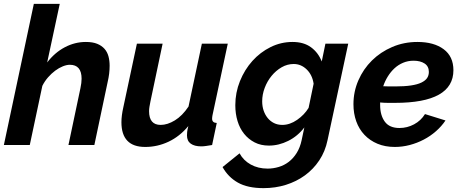

<svg xmlns="http://www.w3.org/2000/svg" viewBox="-24 -750 2383 993"><path d="M151 -730H285L220 -427Q259 -478 311 -505.5Q363 -533 420 -533Q455 -533 478.5 -523.5Q502 -514 516.5 -497.5Q531 -481 537 -458.5Q543 -436 543 -410Q543 -390 540.5 -369Q538 -348 533 -327L464 0H330L392 -294Q398 -322 398 -343Q398 -415 337 -415Q321 -415 301 -407Q281 -399 261.5 -384.5Q242 -370 224.5 -350Q207 -330 195 -306L130 0H-4Z M727 10Q604 10 604 -118Q604 -135 606.5 -154.5Q609 -174 614 -196L684 -524H817L754 -225Q751 -210 749 -198Q747 -186 747 -175Q747 -104 807 -104Q842 -104 880.5 -127.5Q919 -151 951 -199L1020 -524H1154L1075 -154Q1074 -149 1073.5 -144.5Q1073 -140 1073 -136Q1073 -115 1097 -114L1073 0Q1055 3 1041.5 5Q1028 7 1017 7Q982 7 962.5 -7Q943 -21 943 -50Q943 -58 944 -68Q945 -78 950 -98Q905 -44 847.5 -17Q790 10 727 10Z M1339 223Q1257 223 1206.5 194.5Q1156 166 1127 114L1215 43Q1235 80 1273 101Q1311 122 1360 122Q1389 122 1417.5 113.5Q1446 105 1469.5 87Q1493 69 1510.5 41Q1528 13 1536 -25L1550 -91Q1516 -46 1467 -21.5Q1418 3 1367 3Q1325 3 1293 -13.5Q1261 -30 1238.5 -58Q1216 -86 1204.5 -124Q1193 -162 1193 -206Q1193 -271 1217 -330.5Q1241 -390 1281.5 -435Q1322 -480 1375.5 -506.5Q1429 -533 1489 -533Q1547 -533 1584.5 -505.5Q1622 -478 1640 -432L1659 -524H1777L1670 -25Q1658 33 1627.5 79Q1597 125 1553 157Q1509 189 1454.5 206Q1400 223 1339 223ZM1436 -104Q1475 -104 1512.5 -130Q1550 -156 1572 -192L1598 -317Q1591 -363 1562 -391Q1533 -419 1495 -419Q1462 -419 1432.5 -402Q1403 -385 1380.5 -357.5Q1358 -330 1345 -295.5Q1332 -261 1332 -226Q1332 -200 1339.5 -178Q1347 -156 1360.5 -139.5Q1374 -123 1393 -113.5Q1412 -104 1436 -104Z M2018 10Q1968 10 1928.5 -6.5Q1889 -23 1861 -52.5Q1833 -82 1818.5 -122.5Q1804 -163 1804 -211Q1804 -276 1829.5 -334.5Q1855 -393 1899.5 -437Q1944 -481 2004.5 -507Q2065 -533 2135 -533Q2220 -533 2270.5 -495.5Q2321 -458 2321 -387Q2321 -218 2019 -218Q2001 -218 1982 -218Q1963 -218 1942 -220V-207Q1942 -154 1966 -121Q1990 -88 2042 -88Q2082 -88 2117.5 -107Q2153 -126 2174 -160L2280 -127Q2260 -97 2231 -71.5Q2202 -46 2167.5 -28Q2133 -10 2095 0Q2057 10 2018 10ZM2115 -436Q2086 -436 2061 -425.5Q2036 -415 2016.5 -397Q1997 -379 1982 -355Q1967 -331 1958 -304Q1974 -303 1989 -303Q2004 -303 2020 -303Q2068 -303 2101.5 -308Q2135 -313 2155.5 -323Q2176 -333 2185 -346.5Q2194 -360 2194 -378Q2194 -407 2172 -421.5Q2150 -436 2115 -436Z"/></svg>

Font: PTCRaleway
Style: Bold Italic
Weight: 700
Italic angle: -12°
Designer: Matt McInerney, Pablo Impallari, Rodrigo Fuenzalida
Foundry: Matt McInerney, Pablo Impallari, Rodrigo Fuenzalida
Version: Version 3.000g; ttfautohint (v1.5) -l 8 -r 28 -G 28 -x 14 -D